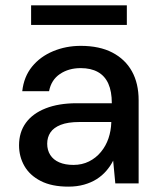

<svg xmlns="http://www.w3.org/2000/svg" viewBox="-20 -684 597 716"><path d="M235 12Q173 12 132 -9Q91 -30 71 -65Q51 -100 51 -142Q51 -191 76.5 -226Q102 -261 150.5 -280Q199 -299 266 -299H397Q397 -343 384 -372Q371 -401 345 -415.5Q319 -430 281 -430Q236 -430 203.5 -408Q171 -386 163 -344H63Q69 -398 99.5 -435.5Q130 -473 178 -493Q226 -513 281 -513Q351 -513 399 -488Q447 -463 472 -418Q497 -373 497 -310V0H410L402 -85Q392 -65 376.5 -47Q361 -29 340.5 -16Q320 -3 293.5 4.5Q267 12 235 12ZM254 -69Q286 -69 312 -82Q338 -95 356.5 -117.5Q375 -140 384.5 -168Q394 -196 395 -227V-229H276Q233 -229 206.5 -218.5Q180 -208 168 -190Q156 -172 156 -148Q156 -124 167.5 -106Q179 -88 201 -78.5Q223 -69 254 -69ZM96 -591V-664H453V-591Z"/></svg>

Font: DM Sans 17pt Medium
Style: Regular
Weight: 500
Version: Version 4.004;gftools[0.9.30]